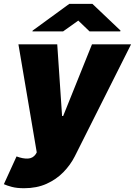

<svg xmlns="http://www.w3.org/2000/svg" viewBox="-46 -779 710 1012"><path d="M81 213.1Q42.6 213.1 16.5 206.1Q-9.6 199.2 -25.6 191.8L41.2 45.5Q75.3 58.2 101.2 56.8Q127.1 55.4 142 34.1L147.7 24.1L51.1 -545.5H255.7L281.2 -167.6H286.9L438.9 -545.5H644.9L348 45.5Q325.3 90.2 288.2 128.4Q251.1 166.5 199.4 189.8Q147.7 213.1 81 213.1ZM286.7 -613.6 366.6 -670.5 425.9 -613.6H587.8L589.2 -617.9L441.2 -758.5H319L126.2 -617.9L124.8 -613.6Z"/></svg>

Font: Inter UI Black
Style: Italic
Weight: 900
Italic angle: -9.39999°
Designer: Rasmus Andersson
Foundry: rsms
Version: 3.2;8d6f07862